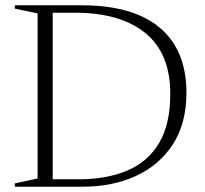

<svg xmlns="http://www.w3.org/2000/svg" viewBox="-20 -705 774 725"><path d="M623 -350.5Q623 -504 528.5 -580.5Q434 -657 263 -657H135.5L141.5 -685H289Q419 -685 506.8 -647Q594.5 -609 639.2 -535.5Q684 -462 684 -355.5Q684 -239 632.8 -160Q581.5 -81 493 -40.5Q404.5 0 293 0H141.5L135.5 -28H277.5Q383 -28 460.8 -61Q538.5 -94 580.8 -165Q623 -236 623 -350.5ZM36 0V-12.5L122 -31V-654.5L36 -672.5V-685H179V0Z"/></svg>

Font: Newsreader 36pt Light
Style: Regular
Weight: 300
Designer: Hugues Gentile
Foundry: Production Type
Version: Version 1.003